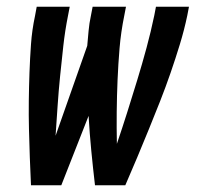

<svg xmlns="http://www.w3.org/2000/svg" viewBox="-20 -550 590 570"><path d="M72 0Q70 -41 68.5 -83Q67 -125 66 -166.5Q65 -208 65.5 -250Q66 -292 67.5 -334Q69 -376 72 -418.5Q75 -461 84 -503L89 -530H187L182 -504Q173 -459 168 -414Q163 -369 158.5 -324.5Q154 -280 151 -235.5Q148 -191 145 -147L239 -414Q241 -436 243 -458.5Q245 -481 250 -504L255 -530H354L349 -504Q339 -455 335 -407.5Q331 -360 329 -312.5Q327 -265 326.5 -217.5Q326 -170 327 -123Q343 -170 358 -217.5Q373 -265 387.5 -312.5Q402 -360 415 -408Q428 -456 438 -504L443 -530H541L536 -504Q527 -461 514 -418.5Q501 -376 486.5 -334Q472 -292 455.5 -250Q439 -208 422 -166.5Q405 -125 387.5 -83Q370 -41 352 0H262Q256 -51 251 -102.5Q246 -154 243 -206L162 0Z"/></svg>

Font: Lode Dark Term
Style: Bold Italic
Weight: 700
Italic angle: -11°
Monospace: yes
Designer: Belleve Invis
Foundry: Belleve Invis
Version: Version 29.2.0